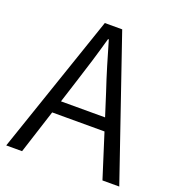

<svg xmlns="http://www.w3.org/2000/svg" viewBox="-133 -839 867 945"><g transform="rotate(20 301.0 -366.0)"><path d="M5 0H88L162 -230H436L509 0H597L346 -732H255ZM184 -296 222 -415C249 -498 273 -577 297 -663H301C326 -577 349 -498 377 -415L415 -296Z"/></g></svg>

Font: Noto Sans JP DemiLight
Style: Regular
Weight: 350
Designer: Ryoko NISHIZUKA 西塚涼子 (kana, bopomofo & ideographs); Paul D. Hunt (Latin, Greek & Cyrillic); Sandoll Communications 산돌커뮤니
Foundry: Adobe
Version: Version 2.004;hotconv 1.0.118;makeotfexe 2.5.65603